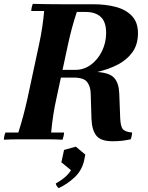

<svg xmlns="http://www.w3.org/2000/svg" viewBox="-28 -722 765 995"><path d="M657 -35Q656 -27 654.5 -18Q653 -9 649 0Q625 5 604 7.5Q583 10 555 10Q494 10 471 -19.5Q448 -49 446 -107L442 -238Q441 -274 423.5 -297Q406 -320 352 -320H219L228 -360H363Q407 -360 443 -386.5Q479 -413 500.5 -457Q522 -501 522 -551Q522 -609 494 -634.5Q466 -660 417 -660H370Q355 -614 345 -577Q335 -540 324 -490L264 -210Q255 -170 248.5 -128.5Q242 -87 237 -35H304Q304 -28 301.5 -17Q299 -6 296 2Q262 0 220.5 0Q179 0 144 0Q110 0 68.5 0Q27 0 -8 2Q-8 -6 -5.5 -17Q-3 -28 0 -35H67Q81 -79 92.5 -122Q104 -165 114 -210L174 -490Q185 -540 191 -582Q197 -624 201 -665H134Q134 -673 136.5 -684Q139 -695 142 -702Q176 -701 217.5 -700.5Q259 -700 293 -700H455Q520 -700 572.5 -686Q625 -672 656 -639Q687 -606 687 -550Q687 -491 658 -451Q629 -411 581 -386.5Q533 -362 475 -349Q540 -345 564 -318Q588 -291 590 -238L595 -107Q597 -69 607.5 -54Q618 -39 657 -35ZM365 38 414 79 408 110Q396 162 358.5 197Q321 232 276 253Q264 243 261 229Q286 215 306.5 198Q327 181 340 160L290 119L304 55Z"/></svg>

Font: Poltawski Nowy
Style: Bold Italic
Weight: 700
Italic angle: -12°
Designer: Adam Pótawski, Mateusz Machalski, Borys Kosmynka, Ania Wieluska
Foundry: Capitalics.wtf
Version: Version 1.001;gftools[0.9.25]